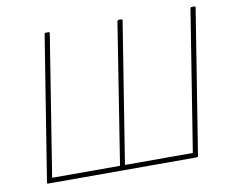

<svg xmlns="http://www.w3.org/2000/svg" viewBox="-73 -749 1024 844"><g transform="rotate(-10 438.5 -327.5)"><path d="M76 0Q71 0 72 -5L175 -649Q176 -655 180 -655H193Q199 -655 198 -649L98 -22H401L500 -649Q502 -655 506 -655H519Q524 -655 523 -649L423 -22H726L826 -649Q827 -655 832 -655H845Q850 -655 849 -649L746 -5Q745 0 741 0Z"/></g></svg>

Font: Sofia Sans Thin
Style: Italic
Weight: 250
Italic angle: -9°
Version: Version 4.100-B